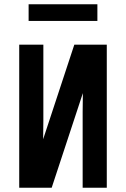

<svg xmlns="http://www.w3.org/2000/svg" viewBox="-20 -879 590 899"><path d="M70 0V-670H183V-402Q183 -358 183 -314Q183 -270 182 -227L328 -670H480V0H367V-268Q367 -312 367 -356Q367 -400 368 -443L222 0ZM436 -781H114V-859H436Z"/></svg>

Font: Lode Term
Style: Bold
Weight: 700
Monospace: yes
Designer: Belleve Invis
Foundry: Belleve Invis
Version: Version 29.2.0